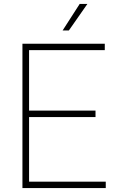

<svg xmlns="http://www.w3.org/2000/svg" viewBox="-20 -964 598 984"><path d="M95 0V-740H517V-707H129V-33H522V0ZM120 -364V-397H469.5V-364ZM301 -808 388.5 -944H428L333 -808Z"/></svg>

Font: Encode Sans SC Condensed Thin Thin
Style: Regular
Weight: 250
Version: Version 3.002